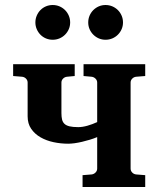

<svg xmlns="http://www.w3.org/2000/svg" viewBox="-20 -743 629 763"><path d="M308.1 0V-46.9L344.2 -49.8Q353 -50.8 359.6 -57.4Q366.2 -64 366.2 -73.2V-198.2Q352.5 -192.4 336.9 -187.7Q321.3 -183.1 305.9 -179.4Q290.5 -175.8 276.1 -173.8Q261.7 -171.9 251 -171.9Q221.7 -171.9 192.9 -178Q164.1 -184.1 141.1 -197.3Q118.2 -210.4 104 -231Q89.8 -251.5 89.8 -280.8V-415Q89.8 -423.8 83.5 -430.4Q77.1 -437 67.9 -438L32.2 -440.9V-487.8H276.9V-440.9L246.1 -438Q236.8 -437 230.5 -430.4Q224.1 -423.8 224.1 -415V-293.9Q224.1 -278.8 226.6 -268.3Q229 -257.8 236.1 -251Q243.2 -244.1 256.3 -241Q269.5 -237.8 291 -237.8Q307.6 -237.8 327.4 -243.4Q347.2 -249 366.2 -257.8V-415Q366.2 -423.8 359.6 -430.4Q353 -437 344.2 -438L312 -440.9V-487.8H557.1V-440.9L521 -438Q511.7 -437 505.4 -430.4Q499 -423.8 499 -415V-73.2Q499 -64 505.4 -57.4Q511.7 -50.8 521 -49.8L557.1 -46.9V0ZM258.8 -653.8Q258.8 -639.6 253.4 -627.2Q248 -614.7 238.5 -605.2Q229 -595.7 216.3 -590.3Q203.6 -585 189.5 -585Q175.3 -585 162.6 -590.3Q149.9 -595.7 140.6 -605.2Q131.3 -614.7 126 -627.2Q120.6 -639.6 120.6 -653.8Q120.6 -668 126 -680.7Q131.3 -693.4 140.6 -702.9Q149.9 -712.4 162.6 -717.8Q175.3 -723.1 189.5 -723.1Q203.6 -723.1 216.3 -717.8Q229 -712.4 238.5 -702.9Q248 -693.4 253.4 -680.7Q258.8 -668 258.8 -653.8ZM468.8 -653.8Q468.8 -639.6 463.4 -627.2Q458 -614.7 448.5 -605.2Q439 -595.7 426.3 -590.3Q413.6 -585 399.4 -585Q385.3 -585 372.8 -590.3Q360.4 -595.7 350.8 -605.2Q341.3 -614.7 335.9 -627.2Q330.6 -639.6 330.6 -653.8Q330.6 -668 335.9 -680.7Q341.3 -693.4 350.8 -702.9Q360.4 -712.4 372.8 -717.8Q385.3 -723.1 399.4 -723.1Q413.6 -723.1 426.3 -717.8Q439 -712.4 448.5 -702.9Q458 -693.4 463.4 -680.7Q468.8 -668 468.8 -653.8Z"/></svg>

Font: Charis SIL CyrE
Style: Bold
Weight: 700
Foundry: SIL International
Version: Version 5.000